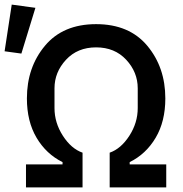

<svg xmlns="http://www.w3.org/2000/svg" viewBox="-40 -815 798 835"><path d="M114 -781 53 -582 -20 -592 11 -795ZM73 0V-100H232V-110Q161 -145 119 -216Q77 -287 77 -387Q77 -522 155.5 -616Q234 -710 378 -710Q522 -710 600.5 -616Q679 -522 679 -387Q679 -287 637 -216Q595 -145 524 -110V-100H683V0H437V-151Q486 -168 522.5 -224.5Q559 -281 559 -345V-431Q559 -501 509 -555Q459 -609 378 -609Q297 -609 247 -555Q197 -501 197 -431V-345Q197 -281 233.5 -224.5Q270 -168 319 -151V0Z"/></svg>

Font: IBM Plex Sans Medm
Style: Regular
Weight: 500
Designer: Mike Abbink, Paul van der Laan, Pieter van Rosmalen
Foundry: Bold Monday
Version: Version 3.005